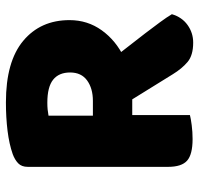

<svg xmlns="http://www.w3.org/2000/svg" viewBox="-32 -631 673 649"><g transform="rotate(-90 304.5 -306.5)"><path d="M238 -329H288Q330 -329 357 -348.5Q384 -368 384 -406Q384 -444 359.5 -463.5Q335 -483 282 -483Q269 -483 259 -482Q249 -481 238 -479ZM306 -196H65V-549Q65 -570 77 -581.5Q89 -593 108 -600Q142 -612 187 -617.5Q232 -623 283 -623Q421 -623 491 -564.5Q561 -506 561 -408Q561 -347 526.5 -299Q492 -251 434.5 -223.5Q377 -196 306 -196ZM269 -235 428 -267Q450 -237 473 -208Q496 -179 516.5 -152Q537 -125 554 -102Q571 -79 581 -62Q571 -28 544.5 -9Q518 10 485 10Q442 10 419.5 -9Q397 -28 378 -59ZM65 -264H240V-1Q229 2 206 5Q183 8 159 8Q107 8 86 -10.5Q65 -29 65 -75Z"/></g></svg>

Font: Baloo Tamma 2 ExtraBold
Style: Regular
Weight: 800
Designer: Divya Kowshik, Shuchita Grover and Ek Type
Foundry: Ek Type
Version: Version 1.700